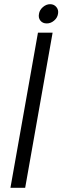

<svg xmlns="http://www.w3.org/2000/svg" viewBox="-20 -896 298 916"><path d="M203.1 -784.2Q183.6 -784.2 172.9 -797.4Q162.1 -810.5 166 -830.1Q168.9 -848.6 184.8 -862.3Q200.7 -876 219.2 -876Q237.8 -876 249 -862.3Q260.3 -848.6 256.8 -830.1Q253.9 -811 238 -797.6Q222.2 -784.2 203.1 -784.2ZM29.8 0 161.1 -740.2H231L100.1 0Z"/></svg>

Font: SVN-Poppins Light
Style: Italic
Weight: 300
Italic angle: -10°
Designer: Ninad Kale (Devanagari), Jonny Pinhorn (Latin)
Foundry: Indian Type Foundry
Version: Version 3.002 2017